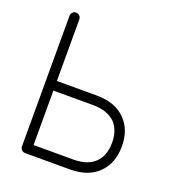

<svg xmlns="http://www.w3.org/2000/svg" viewBox="-131 -817 832 918"><g transform="rotate(20 285.5 -357.5)"><path d="M100 0Q90 0 82.5 -7.5Q75 -15 75 -25V-690Q75 -700 82.5 -707.5Q90 -715 100 -715Q110 -715 117.5 -707.5Q125 -700 125 -690V-376H327Q423 -376 474 -323Q524 -273 524 -189Q524 -103 474 -53Q423 0 327 0ZM125 -50H327Q399 -50 436.5 -86Q474 -122 474 -189Q474 -252 439 -289Q399 -327 327 -327H125Z"/></g></svg>

Font: Zen Kurenaido
Style: Regular
Weight: 400
Designer: Yoshimichi Ohira
Foundry: Positype
Version: Version 1.001